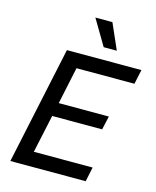

<svg xmlns="http://www.w3.org/2000/svg" viewBox="-132 -999 882 1088"><g transform="rotate(15 309.5 -455.0)"><path d="M35 0 182 -690H619L601 -605H261L215 -388H509L491 -308H198L150 -85H495L477 0ZM290 -910H390L456 -760H379Z"/></g></svg>

Font: Radio Canada
Style: Italic
Weight: 400
Italic angle: -12°
Designer: Charles Daoud, Etienne Aubert Bonn, Alexandre Saumier Demers, Jacques Le Bailly
Foundry: Radio-Canada
Version: Version 2.104;gftools[0.9.28.dev5+ged2979d]